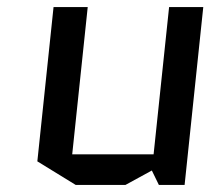

<svg xmlns="http://www.w3.org/2000/svg" viewBox="-20 -520 625 545"><path d="M86 -62 132 -500H229L185 -82H416L460 -500H557L504 5H431L411 -36L336 5H195Z"/></svg>

Font: Quantico
Style: Italic
Weight: 400
Italic angle: -12°
Designer: Matt Desmond
Foundry: MADtype
Version: Version 2.002